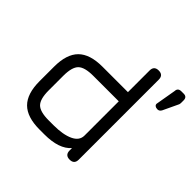

<svg xmlns="http://www.w3.org/2000/svg" viewBox="-173 -887 1066 1066"><g transform="rotate(45 360.5 -353.5)"><path d="M653 -542Q642 -542 634 -548Q626 -554 629 -566L649 -682Q650 -707 677 -707H695Q721 -707 721 -680V-662Q721 -654 719 -648L676 -557Q668 -542 653 -542ZM270 0Q172 0 126 -46Q80 -92 80 -190V-304Q80 -402 126 -448Q172 -494 270 -494H470V-664Q470 -700 506 -700Q542 -700 542 -664V-36Q542 0 506 0Q470 0 470 -36V-55Q423 0 308 0ZM308 -72Q382 -72 426 -92.5Q470 -113 470 -153V-422H270Q202 -422 177 -397Q152 -372 152 -304V-190Q152 -122 177 -97Q202 -72 270 -72Z"/></g></svg>

Font: Jura SemiBold
Style: Regular
Weight: 600
Designer: Daniel Johnson, Alexei Vanyashin
Foundry: Daniel Johnson
Version: Version 5.103